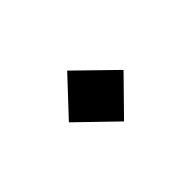

<svg xmlns="http://www.w3.org/2000/svg" viewBox="-34 -568 655 655"><g transform="rotate(-45 293.0 -241.0)"><path d="M299.3 -111.3 422.4 -236.8 284.7 -371.1 164.1 -242.2Z"/></g></svg>

Font: CaskaydiaCove Nerd Font
Style: Bold
Weight: 700
Designer: Aaron Bell
Foundry: Saja Typeworks
Version: Version 2111.1;Nerd Fonts 2.3.0